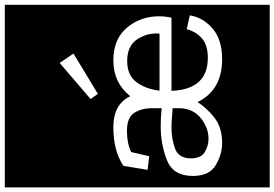

<svg xmlns="http://www.w3.org/2000/svg" viewBox="-208 -762 1170 819"><g transform="rotate(-90 377.5 -352.0)"><path d="M-12 213V-917H767V213ZM387 -520 559 -624 519 -683 365 -551ZM722 -128 663 -141Q652 -100 623 -75.5Q594 -51 541 -51Q406 -51 400 -206H712Q718 -233 718 -259Q718 -338 669.5 -396Q621 -454 529 -454Q435 -454 377 -382Q343 -454 245 -454Q144 -454 80 -411L63 -308L121 -301L139 -378Q176 -396 229 -396Q286 -396 306 -365Q326 -334 326 -288V-248Q308 -250 287.5 -251Q267 -252 248 -252Q172 -252 104.5 -225.5Q37 -199 37 -115Q37 -44 83.5 -17Q130 10 177 10Q245 10 287 -24Q329 -58 352 -95Q403 10 535 10Q618 10 665.5 -30.5Q713 -71 722 -128ZM644 -257H401Q407 -314 436.5 -354.5Q466 -395 527 -395Q593 -395 621 -350.5Q649 -306 644 -257ZM112 -123Q112 -175 153 -190.5Q194 -206 245 -206Q265 -206 286 -204Q307 -202 326 -201V-168Q323 -112 282.5 -80Q242 -48 195 -48Q166 -48 139 -64Q112 -80 112 -123Z"/></g></svg>

Font: Zilla Slab Highlight Regular
Style: Regular
Weight: 400
Designer: Typotheque Type Foundry
Foundry: Typotheque type foundry
Version: Version 1.1; 2017; ttfautohint (v1.6)